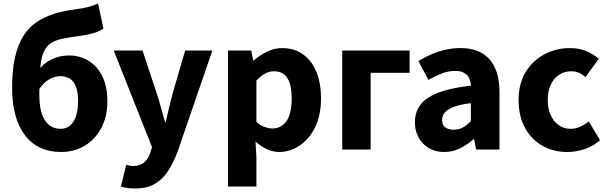

<svg xmlns="http://www.w3.org/2000/svg" viewBox="-20 -852 3465 1094"><path d="M328 14Q194 14 121.5 -82.5Q49 -179 49 -352Q49 -455 66 -527.5Q83 -600 114 -648.5Q145 -697 189 -726.5Q233 -756 287.5 -773Q342 -790 405 -798Q439 -803 462 -807.5Q485 -812 503.5 -818.5Q522 -825 539 -832L569 -690Q548 -673 512 -663Q476 -653 439 -648Q378 -640 336.5 -631.5Q295 -623 269 -605.5Q243 -588 228.5 -554.5Q214 -521 209 -462.5Q204 -404 204 -314Q204 -215 236 -166.5Q268 -118 326 -118Q358 -118 380 -137.5Q402 -157 413.5 -192.5Q425 -228 425 -275Q425 -326 413 -357.5Q401 -389 378 -403.5Q355 -418 324 -418Q294 -418 263 -401.5Q232 -385 203 -344L196 -448Q227 -491 273.5 -513.5Q320 -536 373 -536Q433 -536 482.5 -507Q532 -478 562 -419.5Q592 -361 592 -275Q592 -189 557.5 -123.5Q523 -58 463.5 -22Q404 14 328 14Z M749 222Q723 222 704.5 219Q686 216 669 211L699 87Q707 88 717 91Q727 94 737 94Q779 94 802.5 72.5Q826 51 837 17L846 -14L628 -564H792L874 -317Q887 -278 897.5 -238Q908 -198 920 -157H925Q933 -197 943 -237Q953 -277 963 -317L1035 -564H1190L993 9Q967 79 935 126Q903 173 859 197.5Q815 222 749 222Z M1279 211V-564H1411L1423 -508H1426Q1461 -538 1502.5 -558Q1544 -578 1588 -578Q1657 -578 1706.5 -542.5Q1756 -507 1782.5 -443Q1809 -379 1809 -291Q1809 -194 1775 -126Q1741 -58 1686.5 -22Q1632 14 1571 14Q1535 14 1500.5 -2Q1466 -18 1436 -46L1441 44V211ZM1534 -120Q1564 -120 1589 -137.5Q1614 -155 1628 -192.5Q1642 -230 1642 -289Q1642 -341 1631.5 -375.5Q1621 -410 1599 -428Q1577 -446 1541 -446Q1514 -446 1490.5 -433Q1467 -420 1441 -393V-157Q1465 -136 1489 -128Q1513 -120 1534 -120Z M1930 0V-564H2314V-437H2092V0Z M2511 14Q2460 14 2422.5 -8.5Q2385 -31 2364.5 -69.5Q2344 -108 2344 -156Q2344 -246 2420 -295.5Q2496 -345 2663 -364Q2662 -389 2652.5 -408Q2643 -427 2623.5 -437.5Q2604 -448 2573 -448Q2536 -448 2499 -434Q2462 -420 2421 -397L2364 -504Q2400 -526 2438 -542.5Q2476 -559 2517.5 -568.5Q2559 -578 2603 -578Q2676 -578 2725 -550Q2774 -522 2800 -466Q2826 -410 2826 -325V0H2693L2682 -58H2677Q2642 -27 2600.5 -6.5Q2559 14 2511 14ZM2566 -113Q2595 -113 2618 -126Q2641 -139 2663 -162V-264Q2602 -257 2565.5 -243Q2529 -229 2514 -210Q2499 -191 2499 -168Q2499 -139 2517.5 -126Q2536 -113 2566 -113Z M3213 14Q3134 14 3071.5 -21Q3009 -56 2972 -122.5Q2935 -189 2935 -282Q2935 -376 2975.5 -442Q3016 -508 3083 -543Q3150 -578 3227 -578Q3279 -578 3320 -561Q3361 -544 3392 -517L3316 -413Q3296 -430 3277 -438Q3258 -446 3237 -446Q3196 -446 3165.5 -426Q3135 -406 3118 -369Q3101 -332 3101 -282Q3101 -233 3118 -195.5Q3135 -158 3164.5 -138Q3194 -118 3231 -118Q3260 -118 3286 -130Q3312 -142 3335 -160L3399 -53Q3358 -17 3308.5 -1.5Q3259 14 3213 14Z"/></svg>

Font: Noto Sans JP ExtraBold
Style: Regular
Weight: 800
Designer: Ryoko NISHIZUKA  (kana, bopomofo & ideographs); Paul D. Hunt (Latin, Greek & Cyrillic); Sandoll Communications , Soo-you
Foundry: Adobe
Version: Version 2.004-H2;hotconv 1.0.118;makeotfexe 2.5.65603